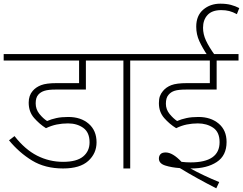

<svg xmlns="http://www.w3.org/2000/svg" viewBox="-20 -916 1321 1044"><path d="M350 -245Q318 -245 288.5 -239Q259 -233 230 -219Q195 -241 165.5 -274.5Q136 -308 136 -358Q136 -397 158 -422Q175 -442 203.5 -453Q232 -464 288 -464H410V-587H0V-622H569V-587H447V-429H281Q244 -429 222.5 -422.5Q201 -416 188 -401Q174 -385 174 -354Q174 -322 194 -297Q214 -272 236 -258Q259 -268 286.5 -274Q314 -280 351 -280Q420 -280 462.5 -243Q505 -206 505 -142Q505 -82 460 -41Q415 0 323 0Q225 0 154.5 -43Q84 -86 29 -153L59 -176Q116 -103 182 -69.5Q248 -36 323 -36Q397 -36 432 -65Q467 -94 467 -142Q467 -196 433 -220.5Q399 -245 350 -245Z M688 -587V0H651V-587H554V-622H801V-587Z M1056 -245Q1025 -245 995.5 -239Q966 -233 938 -219Q902 -241 873 -274Q844 -307 844 -355Q844 -378 849.5 -393Q855 -408 866 -421Q883 -442 911.5 -453Q940 -464 998 -464H1121V-587H786V-622H1277V-587H1158V-429H991Q951 -429 930 -422.5Q909 -416 896 -400Q882 -384 882 -352Q882 -321 902 -296.5Q922 -272 943 -258Q966 -268 994 -274Q1022 -280 1059 -280Q1126 -280 1169 -244Q1212 -208 1212 -144Q1212 -70 1158.5 -35Q1105 0 1021 0Q1018 0 1015 0Q1050 19 1090 38Q1130 57 1172 74L1156 108Q1103 81 1052.5 53Q1002 25 958 -2Q913 -5 878.5 -16Q844 -27 844 -54Q844 -68 852.5 -77.5Q861 -87 881 -87Q919 -87 967 -36Q991 -33 1016 -33Q1174 -33 1174 -143Q1174 -198 1139 -221.5Q1104 -245 1056 -245ZM1108 -615Q1081 -655 1064 -692Q1047 -729 1047 -771Q1047 -831 1085 -863.5Q1123 -896 1178 -896Q1211 -896 1235.5 -889.5Q1260 -883 1281 -872L1268 -839Q1246 -851 1226.5 -856Q1207 -861 1183 -861Q1133 -861 1108.5 -834.5Q1084 -808 1084 -765Q1084 -730 1100 -695.5Q1116 -661 1149 -615Z"/></svg>

Font: Noto Sans Devanagari ExtraLight
Style: Regular
Weight: 200
Designer: Jelle Bosma - Monotype Design Team
Foundry: Monotype Imaging Inc.
Version: Version 2.004; ttfautohint (v1.8.4.7-5d5b)